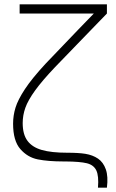

<svg xmlns="http://www.w3.org/2000/svg" viewBox="-20 -740 530 880"><path d="M280 0H271Q200.5 0 153.2 -9.5Q106 -19 73 -57Q40 -95 40 -173Q40 -210.5 51 -246.5Q62 -282.5 94.2 -331.5Q126.5 -380.5 188 -447Q199.5 -459 205 -464.8Q210.5 -470.5 221.5 -482Q359.5 -626.5 410 -678H70V-720H470V-678L334.5 -538L233 -433Q173.5 -370.5 141 -325.5Q108.5 -280.5 96.2 -246Q84 -211.5 84 -176Q84 -124 106 -94.5Q128 -65 172 -52.5Q216 -40 287 -40Q340 -40 371 -35Q405 -29.5 429.2 -13Q453.5 3.5 465 36.2Q476.5 69 470 120H429Q433.5 66.5 421.5 41.2Q409.5 16 378 8.2Q346.5 0.5 280 0Z"/></svg>

Font: Tap Sans
Style: Regular
Weight: 400
Designer: Tap Payments
Foundry: Tap Payments
Version: Version 1.001;Glyphs 3.1.2 (3151)